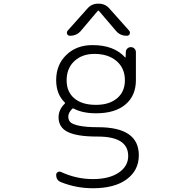

<svg xmlns="http://www.w3.org/2000/svg" viewBox="-20 -796 1040 1023"><path d="M335 -368.2Q335 -306.6 376 -272Q417 -237.3 491.2 -237.3Q562.5 -237.3 604 -272.5Q645.5 -307.6 645.5 -368.2Q645.5 -432.6 601.1 -470.7Q556.6 -508.8 483.4 -508.8Q417 -508.8 376 -470.2Q335 -431.6 335 -368.2ZM668.9 -631.8Q674.8 -624 670.9 -614.7Q667 -605.5 656.2 -605.5H654.3Q620.1 -605.5 597.7 -631.8L506.8 -738.3Q503.9 -741.2 501 -738.3L411.1 -631.8Q388.7 -605.5 353.5 -605.5H351.6Q341.8 -605.5 337.9 -614.7Q334 -624 339.8 -631.8L445.3 -750Q467.8 -776.4 502 -776.4H505.9Q541 -776.4 563.5 -750ZM663.1 35.2Q663.1 -68.4 501 -68.4Q500 -68.4 498 -68.4Q390.6 -68.4 341.3 -92.8Q292 -117.2 292 -170.9Q292 -211.9 325.2 -244.1Q328.1 -247.1 325.2 -250Q279.3 -293.9 279.3 -369.1Q279.3 -451.2 333.5 -503.4Q387.7 -555.7 472.7 -555.7Q587.9 -555.7 646.5 -490.2Q647.5 -489.3 648.4 -489.7Q649.4 -490.2 649.4 -492.2L650.4 -518.6Q650.4 -529.3 658.2 -537.1Q666 -544.9 677.2 -544.9Q688.5 -544.9 696.3 -537.1Q704.1 -529.3 704.1 -517.6V-369.1Q704.1 -286.1 648.4 -239.3Q592.8 -192.4 492.2 -192.4Q418.9 -192.4 372.1 -217.8Q368.2 -219.7 365.2 -216.8Q343.8 -195.3 343.8 -174.8Q343.8 -158.2 353.5 -146.5Q363.3 -134.8 399.9 -126.5Q436.5 -118.2 502.9 -118.2Q719.7 -118.2 719.7 31.2Q719.7 111.3 655.3 159.2Q590.8 207 474.6 207Q386.7 207 305.7 174.8Q279.3 165 279.3 135.7Q279.3 126 287.6 121.1Q295.9 116.2 304.7 120.1Q386.7 158.2 474.6 158.2Q561.5 158.2 612.3 124Q663.1 89.8 663.1 35.2Z"/></svg>

Font: Gen Jyuu Gothic L Monospace Light
Style: Regular
Weight: 300
Designer: [Source Han Sans]
Ryoko NISHIZUKA  (kana & ideographs); Paul D. Hunt (Latin, Greek & Cyrillic); Wenlong ZHANG  (bopomofo
Version: Version 1.002.20150607